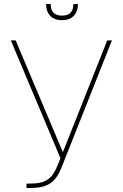

<svg xmlns="http://www.w3.org/2000/svg" viewBox="-20 -929 613 959"><path d="M58.2 -727.3 294 -169 515.6 -727.3H539.1L289.1 -96.6Q277.3 -66.8 263.5 -46.3Q249.6 -25.9 231.2 -13.5Q212.7 -1.1 188.7 4.4Q164.8 9.9 132.8 9.9H112.2V-12.1H130.7Q159.4 -12.1 180.6 -16.7Q201.7 -21.3 217.7 -32Q233.7 -42.6 245.7 -60.5Q257.8 -78.5 268.5 -105.1L282 -138.5L34.1 -727.3ZM210.2 -909.1H233Q233 -850.9 289.8 -850.9Q346.6 -850.9 346.6 -909.1H369.3Q369.3 -871.4 348.4 -849.8Q327.4 -828.1 289.8 -828.1Q252.1 -828.1 231.2 -849.8Q210.2 -871.4 210.2 -909.1Z"/></svg>

Font: Inter P Thin
Style: Regular
Weight: 100
Designer: Rasmus Andersson
Foundry: rsms
Version: Version 3.018;git-588b23468